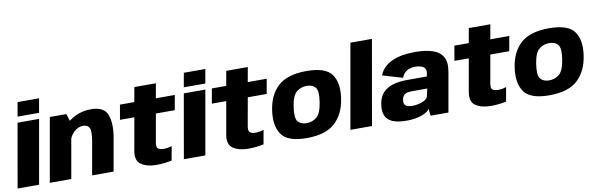

<svg xmlns="http://www.w3.org/2000/svg" viewBox="-51 -1266 5451 1756"><g transform="rotate(-10 2674.0 -388.5)"><path d="M2 0H201.5L306 -593H106ZM139 -778.5 115.5 -647.5H315.5L338.5 -778.5Z M301 0H500.5L588.5 -500L559 -593H405.5ZM694 0H893.5L947.5 -306Q970 -435 939.5 -516.2Q909 -597.5 789 -597.5Q660.5 -597.5 566.8 -515.8Q473 -434 458.5 -353L548.5 -312Q560.5 -379.5 601.2 -420.2Q642 -461 689.5 -461Q733 -461 748.8 -430Q764.5 -399 747.5 -302Z M1289.5 8Q1363.5 8 1433.5 -7L1457 -138Q1418.5 -125 1381.5 -125Q1346.5 -125 1329.5 -138.5Q1312.5 -152 1320.5 -197L1366.5 -456H1542L1566.5 -593H1390.5L1414.5 -728.5H1214.5L1190.5 -593H1057L1033 -456H1166.5L1113 -154Q1097 -63 1150.8 -27.5Q1204.5 8 1289.5 8Z M1546 0H1745.5L1850 -593H1650ZM1683 -778.5 1659.5 -647.5H1859.5L1882.5 -778.5Z M2143 8Q2217 8 2287 -7L2310.5 -138Q2272 -125 2235 -125Q2200 -125 2183 -138.5Q2166 -152 2174 -197L2220 -456H2395.5L2420 -593H2244L2268 -728.5H2068L2044 -593H1910.5L1886.5 -456H2020L1966.5 -154Q1950.5 -63 2004.2 -27.5Q2058 8 2143 8Z M2688 5Q2864.5 5 2951.5 -75.5Q3038.5 -156 3059 -299.5Q3080 -439.5 3023.2 -519.5Q2966.5 -599.5 2790 -599.5Q2613 -599.5 2526 -520.8Q2439 -442 2418.5 -299.5Q2398 -158.5 2454.5 -76.8Q2511 5 2688 5ZM2709.5 -129.5Q2656.5 -129.5 2629.2 -162Q2602 -194.5 2618 -298.5Q2633.5 -401 2674.5 -433.2Q2715.5 -465.5 2768.5 -465.5Q2821.5 -465.5 2848.5 -433.5Q2875.5 -401.5 2859.5 -298.5Q2844 -194.5 2803 -162Q2762 -129.5 2709.5 -129.5Z M3092.5 0H3293L3431 -785H3231Z M3622 7Q3660 7 3694 1Q3728 -5 3755.8 -15Q3783.5 -25 3803 -38Q3822.5 -51 3830.5 -64.5L3837 0H4003L4067.5 -366Q4083.5 -454.5 4054.2 -505Q4025 -555.5 3959 -577Q3893 -598.5 3796.5 -598.5Q3736.5 -598.5 3683.2 -589.8Q3630 -581 3586.8 -562Q3543.5 -543 3512 -512.8Q3480.5 -482.5 3464 -440L3649.5 -385Q3661.5 -415 3680.8 -432.8Q3700 -450.5 3724.5 -458Q3749 -465.5 3776.5 -465.5Q3806 -465.5 3830.2 -457.5Q3854.5 -449.5 3866.2 -430.2Q3878 -411 3869 -376.5L3865.5 -359H3681.5Q3646 -359 3610.5 -354.8Q3575 -350.5 3542 -339.5Q3509 -328.5 3481.8 -308.5Q3454.5 -288.5 3436 -256.8Q3417.5 -225 3411 -179Q3403.5 -131 3411.8 -97.8Q3420 -64.5 3440 -44Q3460 -23.5 3488.8 -12.2Q3517.5 -1 3551.8 3Q3586 7 3622 7ZM3689.5 -117.5Q3673.5 -117.5 3658.8 -120Q3644 -122.5 3632.8 -129.5Q3621.5 -136.5 3616.2 -149.8Q3611 -163 3614 -184.5Q3617.5 -206 3626 -219Q3634.5 -232 3647.2 -238.8Q3660 -245.5 3676 -247.8Q3692 -250 3710 -250H3851L3833 -174Q3827 -160.5 3811.8 -150Q3796.5 -139.5 3775.8 -132.2Q3755 -125 3732.5 -121.2Q3710 -117.5 3689.5 -117.5Z M4395.5 8Q4469.5 8 4539.5 -7L4563 -138Q4524.5 -125 4487.5 -125Q4452.5 -125 4435.5 -138.5Q4418.5 -152 4426.5 -197L4472.5 -456H4648L4672.5 -593H4496.5L4520.5 -728.5H4320.5L4296.5 -593H4163L4139 -456H4272.5L4219 -154Q4203 -63 4256.8 -27.5Q4310.5 8 4395.5 8Z M4940.5 5Q5117 5 5204 -75.5Q5291 -156 5311.5 -299.5Q5332.5 -439.5 5275.8 -519.5Q5219 -599.5 5042.5 -599.5Q4865.5 -599.5 4778.5 -520.8Q4691.5 -442 4671 -299.5Q4650.5 -158.5 4707 -76.8Q4763.5 5 4940.5 5ZM4962 -129.5Q4909 -129.5 4881.8 -162Q4854.5 -194.5 4870.5 -298.5Q4886 -401 4927 -433.2Q4968 -465.5 5021 -465.5Q5074 -465.5 5101 -433.5Q5128 -401.5 5112 -298.5Q5096.5 -194.5 5055.5 -162Q5014.5 -129.5 4962 -129.5Z"/></g></svg>

Font: Anybody UltraCondensed Thin ExtraBold
Style: Italic
Weight: 800
Italic angle: -10°
Version: Version 1.111